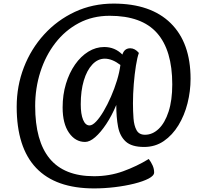

<svg xmlns="http://www.w3.org/2000/svg" viewBox="-20 -949 1156 1070"><path d="M504 101Q290 101 181.5 -13Q73 -127 73 -354Q73 -470 113 -573.5Q153 -677 226 -757Q299 -837 397.5 -883Q496 -929 613 -929Q820 -929 931 -820Q1042 -711 1042 -510Q1042 -441 1025 -373.5Q1008 -306 974.5 -251Q941 -196 893 -163Q845 -130 783 -130Q714 -130 681 -160Q648 -190 638 -242.5Q628 -295 628 -364Q603 -304 572 -257.5Q541 -211 510.5 -184.5Q480 -158 454 -158Q400 -158 364.5 -209Q329 -260 329 -350Q329 -421 347.5 -482Q366 -543 398 -589Q430 -635 472 -661Q514 -687 561 -687Q620 -687 662 -645Q673 -680 706 -680Q732 -680 754 -654Q745 -630 737.5 -583Q730 -536 725.5 -480.5Q721 -425 721 -373Q721 -330 724 -289.5Q727 -249 741 -223.5Q755 -198 788 -198Q830 -198 864.5 -231Q899 -264 919.5 -327Q940 -390 940 -479Q940 -669 855 -765Q770 -861 591 -861Q496 -861 419.5 -820.5Q343 -780 288.5 -709.5Q234 -639 205 -548.5Q176 -458 176 -358Q176 -163 257 -65Q338 33 504 33Q590 33 666 5.5Q742 -22 809 -63Q822 -46 830.5 -27Q839 -8 839 12Q839 30 808.5 46Q778 62 728 74.5Q678 87 619.5 94Q561 101 504 101ZM479 -250Q495 -250 515.5 -271.5Q536 -293 557.5 -329.5Q579 -366 598.5 -410.5Q618 -455 632 -501Q646 -547 651 -587Q605 -622 564 -622Q525 -622 494.5 -589.5Q464 -557 447 -500Q430 -443 430 -368Q430 -313 443 -281.5Q456 -250 479 -250Z"/></svg>

Font: Paprika
Style: Regular
Weight: 400
Designer: Eduardo Rodriguez Tunni
Foundry: Eduardo Rodriguez Tunni
Version: Version 1.010; ttfautohint (v1.8.3)